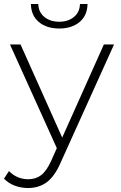

<svg xmlns="http://www.w3.org/2000/svg" viewBox="-39 -745 605 963"><path d="M533 -522 265 71Q235 140 195.5 169Q156 198 102 198Q66 198 34.5 186Q3 174 -19 151L6 113Q46 154 103 154Q141 154 168 133Q195 112 218 61L246 -2L11 -522H64L273 -55L482 -522ZM258 -602Q195 -602 156 -634.5Q117 -667 116 -725H153Q154 -684 183.5 -660Q213 -636 258 -636Q303 -636 332 -660Q361 -684 362 -725H400Q399 -667 360 -634.5Q321 -602 258 -602Z"/></svg>

Font: Hilab Light
Style: Regular
Weight: 300
Designer: Cristianderson Lima
Foundry: Cristianderson
Version: Version 1.0